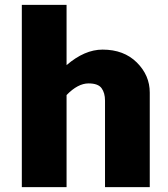

<svg xmlns="http://www.w3.org/2000/svg" viewBox="-20 -770 691 790"><path d="M401.9 -565.9Q489.7 -565.9 543 -512.9Q596.2 -460 596.2 -389.2V0H412.1V-356Q412.1 -387.7 397.9 -407.2Q383.8 -426.8 344.2 -426.8Q300.3 -426.8 253.9 -378.9V0H69.8V-750H253.9V-502Q328.1 -565.9 401.9 -565.9Z"/></svg>

Font: Stilu Bold
Style: Regular
Weight: 700
Designer: Genilson Lima Santos
Foundry: Genilson Lima Santos
Version: Version 1.200;PS 001.200;hotconv 1.0.88;makeotf.lib2.5.64775